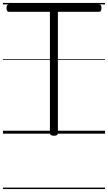

<svg xmlns="http://www.w3.org/2000/svg" viewBox="-20 -905 731 1300"><path d="M345 14Q318 14 318 -5V-825H40Q33 -825 28.5 -830.5Q24 -836 24 -850Q24 -864 28.5 -869.5Q33 -875 40 -875H650Q658 -875 662.5 -870Q667 -865 667 -851Q667 -837 662.5 -831Q658 -825 650 -825H372V-5Q372 5 366 9.5Q360 14 345 14ZM0 365H691V375H0ZM0 -20H691V0H0ZM0 -505H691V-500H0ZM0 -885H691V-875H0Z"/></svg>

Font: Playwrite IT Moderna Guides
Style: Regular
Weight: 400
Designer: Veronika Burian, José Scaglione
Foundry: TypeTogether
Version: Version 1.003